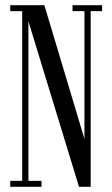

<svg xmlns="http://www.w3.org/2000/svg" viewBox="-20 -720 432 740"><path d="M19.5 0V-23H65.5V-677H19.5V-700H151L305.5 -184.5V-677H259.5V-700H373.5V-677H329.5V0H284.5L89.5 -638V-23H140V0Z"/></svg>

Font: Imbue 50pt
Style: Regular
Weight: 400
Designer: Tyler Finck
Foundry: Etcetera Type Company
Version: Version 1.102; ttfautohint (v1.8.3)